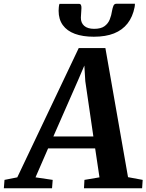

<svg xmlns="http://www.w3.org/2000/svg" viewBox="-94 -1002 779 1022"><path d="M-73.5 0 -70 -44.5 -2 -58 325 -746H467L587.5 -59L665.5 -44.5L662.5 0H353L355.5 -44.5L435.5 -58L412.5 -212H162L95 -58L186.5 -44.5L183 0ZM190 -275.5H403L360 -570L355 -653L322 -576ZM326 -981.5Q334.5 -981.5 337.2 -974.8Q340 -968 339.5 -958.5Q339.5 -948 338 -933.2Q336.5 -918.5 336.5 -908.5Q336 -880.5 354.2 -864.5Q372.5 -848.5 407 -848.5Q443 -848.5 462.2 -862.5Q481.5 -876.5 490.2 -898.5Q499 -920.5 502.5 -945Q505 -959 509.5 -970.5Q514 -982 525 -982H624Q624 -978 623.8 -973.8Q623.5 -969.5 622.5 -964Q612.5 -912.5 585 -877.2Q557.5 -842 513 -824.2Q468.5 -806.5 405.5 -806.5Q346.5 -806.5 304.5 -822Q262.5 -837.5 240.2 -868.5Q218 -899.5 218 -944.5Q218.5 -953.5 219 -962.8Q219.5 -972 222.5 -981.5Z"/></svg>

Font: Merriweather 28pt
Style: Bold Italic
Weight: 700
Italic angle: -7.8°
Version: Version 2.101